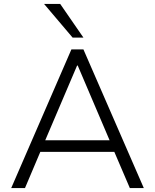

<svg xmlns="http://www.w3.org/2000/svg" viewBox="-20 -956 788 976"><path d="M37 0 343 -705H404L711 0H640L553 -203L590 -184H157L193 -203L107 0ZM372 -623 204 -229 180 -243H567L543 -229L375 -623ZM349 -765 204 -936H286L404 -765Z"/></svg>

Font: Nunito Sans 9pt Light
Style: Regular
Weight: 300
Version: Version 3.101;gftools[0.9.27]